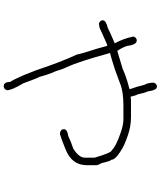

<svg xmlns="http://www.w3.org/2000/svg" viewBox="65 -765 870 1040"><g transform="rotate(90 500.0 -245.0)"><path d="M449.2 -660.2Q468.3 -660.2 474.6 -613.3Q483.9 -589.8 492.2 -552.7Q495.1 -552.7 503.9 -517.6L523.4 -519.5H615.2Q665 -519.5 714.8 -502Q770.5 -483.4 802.7 -460.9Q845.7 -434.1 845.7 -412.1Q851.6 -412.1 863.3 -361.3Q875 -340.8 875 -330.1V-281.2Q875 -199.7 791 -166Q733.9 -142.6 707 -134.8H701.2Q679.7 -138.2 679.7 -156.2Q679.7 -174.3 716.8 -179.7Q744.6 -193.4 785.2 -207Q834 -237.3 834 -269.5V-322.3Q807.1 -416 793 -416Q771.5 -439.5 695.3 -464.8Q656.2 -478.5 625 -478.5H552.7Q475.6 -478.5 433.6 -460.9L359.4 -433.6Q293.9 -412.1 267.6 -406.2V-404.3Q314.5 -232.9 343.8 -171.9Q355.5 -148.4 365.2 -113.3Q382.8 -75.2 396.5 -23.4Q400.4 -21 431.6 64.5Q468.8 126.5 468.8 152.3Q462.4 169.9 447.3 169.9Q423.8 169.9 423.8 134.8Q416.5 127 394.5 78.1Q389.2 67.9 361.3 -3.9Q314.5 -143.6 275.4 -226.6Q269.5 -256.8 244.1 -334L228.5 -390.6H224.6Q220.2 -390.6 130.9 -349.6L107.4 -345.7Q89.8 -352.1 89.8 -367.2Q89.8 -383.8 132.8 -394.5Q139.2 -399.4 214.8 -431.6Q189.5 -476.1 177.7 -533.2Q184.1 -550.8 199.2 -550.8Q222.2 -550.8 228.5 -500Q236.8 -472.2 255.9 -445.3Q351.1 -474.6 353.5 -474.6Q390.1 -492.2 449.2 -507.8Q462.9 -509.8 462.9 -513.7Q449.2 -551.3 439.5 -591.8Q427.7 -612.8 427.7 -642.6Q434.1 -660.2 449.2 -660.2Z"/></g></svg>

Font: CEF Fonts CJK Mono
Style: Regular
Weight: 400
Designer: PartyBoss (派对大魔王)
Version: Release 2.25